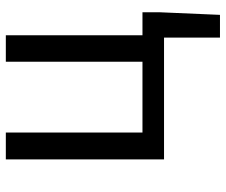

<svg xmlns="http://www.w3.org/2000/svg" viewBox="-78 -505 775 659"><g transform="rotate(-90 309.5 -175.5)"><path d="M510 192H588L597 -17V-74H518V-543H427V-74H184V-543H92V0H510Z"/></g></svg>

Font: Noto Sans HK
Style: Regular
Weight: 400
Designer: Ryoko NISHIZUKA 西塚涼子 (kana, bopomofo & ideographs); Paul D. Hunt (Latin, Greek & Cyrillic); Sandoll Communications 산돌커뮤니
Foundry: Adobe
Version: Version 2.004;hotconv 1.0.118;makeotfexe 2.5.65603